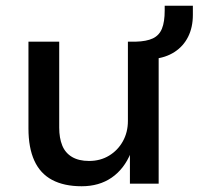

<svg xmlns="http://www.w3.org/2000/svg" viewBox="-20 -639 691 668"><path d="M264 9Q203 9 161.5 -13Q120 -35 99.5 -80Q79 -125 79 -192V-494H186V-195Q186 -159 196.5 -133Q207 -107 230.5 -93Q254 -79 290 -79Q329 -79 359.5 -97.5Q390 -116 407.5 -147.5Q425 -179 425 -218V-494H532V0H432V-107H435Q412 -51 368.5 -21Q325 9 264 9ZM514 -434 452 -474V-494Q490 -495 512 -505.5Q534 -516 543.5 -539.5Q553 -563 553 -602V-619H651V-587Q651 -544 634.5 -511Q618 -478 587 -458Q556 -438 514 -434Z"/></svg>

Font: Nunito Sans 9pt SemiBold
Style: Regular
Weight: 600
Version: Version 3.101;gftools[0.9.27]